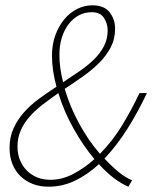

<svg xmlns="http://www.w3.org/2000/svg" viewBox="-20 -692 582 724"><path d="M163 12Q131 12 104.5 2Q78 -8 58 -27Q38 -46 27 -73Q16 -100 16 -134Q16 -175 31 -208Q46 -241 70.5 -268.5Q95 -296 127 -319.5Q159 -343 193 -365Q176 -427 176 -482Q176 -525 189 -560Q202 -595 223 -620Q244 -645 271.5 -658.5Q299 -672 328 -672Q373 -672 393.5 -645.5Q414 -619 414 -584Q414 -545 397.5 -513.5Q381 -482 354 -455Q327 -428 293 -404Q259 -380 224 -357Q244 -289 279 -225Q314 -161 357 -112Q404 -160 439 -217Q474 -274 506 -341H534Q501 -271 461.5 -208Q422 -145 374 -94Q401 -65 426.5 -44Q452 -23 478 -12L464 12Q438 1 410 -20Q382 -41 353 -73Q311 -34 263.5 -11Q216 12 163 12ZM204 -486Q204 -436 218 -382Q250 -403 280.5 -424Q311 -445 334.5 -468Q358 -491 372 -518Q386 -545 386 -577Q386 -603 372 -624.5Q358 -646 326 -646Q299 -646 277 -634Q255 -622 238.5 -600.5Q222 -579 213 -549.5Q204 -520 204 -486ZM170 -14Q214 -14 256 -36Q298 -58 336 -92Q294 -142 257.5 -207Q221 -272 200 -341Q170 -320 142 -298.5Q114 -277 92.5 -253Q71 -229 58.5 -201Q46 -173 46 -140Q46 -111 55.5 -88Q65 -65 81.5 -48.5Q98 -32 120.5 -23Q143 -14 170 -14Z"/></svg>

Font: TypoPRO Source Sans Pro
Style: Italic
Weight: 200
Italic angle: -11°
Designer: Paul D. Hunt
Foundry: Adobe Systems Incorporated
Version: Version 1.075;PS 2.000;hotconv 1.0.86;makeotf.lib2.5.63406